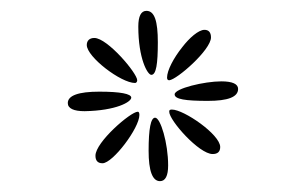

<svg xmlns="http://www.w3.org/2000/svg" viewBox="-20 -414 565 354"><path d="M259 -276C268 -276 271 -296 271 -336C271 -375 265 -394 250 -394C240 -394 235 -384 235 -365C235 -306 252 -276 259 -276ZM292 -266C306 -267 369 -322 369 -345C369 -354 365 -359 357 -359C346 -359 329 -344 316 -327C300 -307 288 -284 288 -271C288 -268 289 -266 292 -266ZM229 -261C231 -261 233 -263 233 -266C233 -279 178 -344 154 -344C145 -344 140 -339 140 -331C140 -309 203 -261 229 -261ZM363 -228C400 -228 419 -235 419 -250C419 -259 409 -264 388 -264C357 -264 302 -251 302 -240C302 -231 322 -228 363 -228ZM136 -209C194 -210 222 -226 222 -234C222 -241 202 -245 163 -245C125 -245 105 -238 105 -224C105 -214 116 -209 136 -209ZM372 -130C381 -130 386 -134 386 -143C386 -166 319 -212 297 -212C293 -212 292 -211 292 -208C292 -192 347 -130 372 -130ZM169 -113C188 -113 237 -178 237 -202C237 -206 236 -208 234 -208C221 -208 156 -152 156 -127C156 -118 160 -113 169 -113ZM275 -80C285 -80 290 -90 290 -109C290 -150 276 -197 266 -197C258 -197 254 -177 254 -136C254 -99 261 -80 275 -80Z"/></svg>

Font: Noto Nastaliq Urdu
Style: Regular
Weight: 400
Designer: Monotype Design Team (Patrick Giasson: type design, Kamal Mansour: OpenType code, Glenda Bellarosa). Updated by Simon Co
Foundry: Monotype Imaging Inc., Simon Cozens
Version: Version 3.009